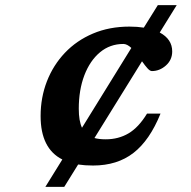

<svg xmlns="http://www.w3.org/2000/svg" viewBox="-20 -727 743 747"><path d="M156.5 0 222.5 -106.5Q138 -149 138 -275.5Q138 -347.5 162.5 -410.5Q187 -473.5 232.5 -521.5Q278 -569.5 341.8 -596.5Q405.5 -623.5 483.5 -623.5Q514 -623.5 539.5 -619.5L594 -707H667.5L601.5 -600.5Q650 -574.5 650 -527Q650 -494 625.5 -472.2Q601 -450.5 571 -450.5Q563.5 -450.5 554 -461Q544.5 -471.5 532.5 -488.5L347.5 -190Q365.5 -185 391.5 -185Q441 -185 480.2 -208.2Q519.5 -231.5 552 -285H604.5Q562.5 -181 499.2 -132Q436 -83 342 -83Q310.5 -83 284 -87L230 0ZM460 -556Q408 -556 369 -523.5Q330 -491 308.2 -434Q286.5 -377 286.5 -304Q286.5 -256.5 299 -230L491 -540.5Q474.5 -556 460 -556Z"/></svg>

Font: Newsreader Caption SemiBold
Style: Italic
Weight: 600
Italic angle: -17°
Designer: Hugues Gentile
Foundry: Production Type
Version: Version 1.001